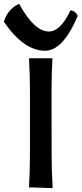

<svg xmlns="http://www.w3.org/2000/svg" viewBox="-81 -969 423 995"><path d="M191.9 5.9 69.3 2Q74.2 -83 74.2 -168V-497.1Q74.2 -582 69.3 -667H190.9Q186 -581.5 186 -495.6L186.5 -165.5Q186.5 -80.1 191.9 5.9ZM152.8 -706.1Q41.5 -706.1 -61 -856.4Q-41 -922.4 18.1 -949.2Q96.7 -805.7 172.4 -805.7Q232.4 -805.7 284.2 -915Q307.6 -915 321.8 -887.2Q246.1 -706.1 152.8 -706.1Z"/></svg>

Font: Balgruf
Style: Regular
Weight: 500
Designer: Paul James MIller
Foundry: High-Logic / Made with FontCreator
Version: Version 1.201;March 28, 2021;FontCreator 13.0.0.2683 64-bit